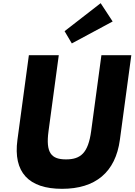

<svg xmlns="http://www.w3.org/2000/svg" viewBox="-20 -1172 846 1207"><path d="M386 -976 431.5 -899 688.2 -1037 612.8 -1152ZM617.5 -825H805.5L733.6 -293C706 -89 580 15 370 15C160 15 62 -89 89.6 -293L161.5 -825H349.5L285.1 -348C266.4 -210 303 -170 395 -170C487 -170 534.4 -210 553.1 -348Z"/></svg>

Font: Hussar Techniczny
Style: Bold 
Weight: 700
Foundry: Cannot Into Space Fonts
Version: Version 0.77